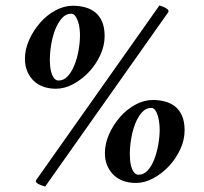

<svg xmlns="http://www.w3.org/2000/svg" viewBox="-20 -667 743 701"><path d="M594 -622Q595 -623 595 -624Q595 -625 595 -627Q595 -631 590 -634.5Q585 -638 578.5 -641Q572 -644 567 -645.5Q562 -647 562 -647L113 -11Q112 -9 111.5 -8Q111 -7 111 -5Q111 -1 116.5 2.5Q122 6 128 8.5Q134 11 139.5 12.5Q145 14 145 14ZM532 -273Q541 -273 547 -264.5Q553 -256 556.5 -243.5Q560 -231 561.5 -217.5Q563 -204 563 -194Q563 -169 558 -140Q553 -111 543.5 -86Q534 -61 519.5 -45Q505 -29 486 -29Q476 -29 469.5 -37.5Q463 -46 459.5 -58Q456 -70 455 -82.5Q454 -95 454 -104Q454 -131 459 -161Q464 -191 474 -216Q484 -241 498.5 -257Q513 -273 532 -273ZM538 -302Q506 -302 474.5 -285Q443 -268 418.5 -240Q394 -212 378.5 -177.5Q363 -143 363 -108Q363 -82 372 -61.5Q381 -41 396 -27Q411 -13 431.5 -6Q452 1 476 1Q508 1 539.5 -16Q571 -33 596.5 -60Q622 -87 638 -121.5Q654 -156 654 -191Q654 -223 644.5 -244.5Q635 -266 619 -278.5Q603 -291 582 -296.5Q561 -302 538 -302ZM240 -617Q249 -617 255 -608.5Q261 -600 265 -588Q269 -576 270.5 -562.5Q272 -549 272 -539Q272 -513 267 -484Q262 -455 252 -430Q242 -405 227.5 -389Q213 -373 194 -373Q184 -373 177.5 -381.5Q171 -390 167.5 -402Q164 -414 163 -426.5Q162 -439 162 -448Q162 -475 167 -505Q172 -535 182 -560Q192 -585 206.5 -601Q221 -617 240 -617ZM246 -646Q214 -646 182.5 -629Q151 -612 126.5 -584Q102 -556 86.5 -521.5Q71 -487 71 -452Q71 -426 80 -405.5Q89 -385 104 -371Q119 -357 139.5 -350Q160 -343 184 -343Q216 -343 247.5 -360Q279 -377 304.5 -404Q330 -431 346 -465.5Q362 -500 362 -535Q362 -567 352.5 -588.5Q343 -610 327 -622.5Q311 -635 290 -640.5Q269 -646 246 -646Z"/></svg>

Font: Vermiglione
Style: Italic
Weight: 400
Italic angle: -11°
Version: Version 1.105